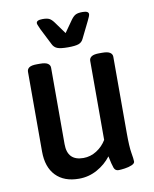

<svg xmlns="http://www.w3.org/2000/svg" viewBox="-82 -781 684 851"><g transform="rotate(-10 260.0 -355.5)"><path d="M205 7Q138 7 101 -31.5Q64 -70 64 -140V-499Q64 -511 74 -518Q84 -525 109 -525H123Q147 -525 157.5 -518Q168 -511 168 -499V-155Q168 -80 240 -80Q272 -80 299.5 -97.5Q327 -115 344 -143V-499Q344 -511 354.5 -518Q365 -525 389 -525H403Q427 -525 437.5 -518Q448 -511 448 -499V-157Q448 -94 453 -65.5Q458 -37 458 -26Q458 -17 444 -11Q430 -5 412 -2.5Q394 0 384 0Q369 0 363.5 -14.5Q358 -29 350 -68Q325 -35 287 -14Q249 7 205 7ZM348 -718Q375 -718 375 -704Q375 -700 372 -692.5Q369 -685 364 -675L328 -602Q321 -586 306 -580.5Q291 -575 258 -575Q224 -575 209.5 -581Q195 -587 188 -602L151 -675Q147 -685 143.5 -692.5Q140 -700 140 -704Q140 -718 168 -718Q188 -718 198 -713Q208 -708 219 -693L258 -639L296 -693Q307 -708 317.5 -713Q328 -718 348 -718Z"/></g></svg>

Font: Asap Semi Condensed Medium
Style: Regular
Weight: 500
Width: 4
Designer: Pablo Cosgaya
Foundry: Omnibus-Type
Version: Version 3.001; ttfautohint (v1.8.4.7-5d5b)